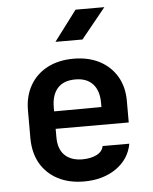

<svg xmlns="http://www.w3.org/2000/svg" viewBox="-55 -831 709 888"><g transform="rotate(-5 299.5 -387.5)"><path d="M223.6 -645 329.1 -785.2H462.9L349.1 -645ZM299.8 9.8Q230.5 9.8 178.7 -17.1Q127 -43.9 98.1 -93.3Q69.8 -142.6 69.3 -210V-339.8Q69.3 -406.7 98.1 -456.5Q126.5 -505.9 178.7 -533.2Q230.5 -560.1 299.8 -560.1Q368.7 -560.1 420.4 -533.2Q471.7 -506.3 500.5 -457.5Q528.8 -409.2 528.8 -344.2V-244.1H189.5V-206.1Q189.5 -149.9 218.8 -121.6Q247.6 -93.3 299.8 -92.8Q338.9 -92.8 366.7 -106.4Q394 -120.1 398.9 -146H522.9Q509.8 -75.2 449.2 -32.7Q387.7 9.8 299.8 9.8ZM189.5 -344.2V-325.2L409.2 -326.2V-345.2Q409.2 -402.3 380.9 -433.1Q353 -463.9 299.8 -463.9Q245.1 -463.9 217.3 -432.6Q189.5 -401.4 189.5 -344.2Z"/></g></svg>

Font: UDEV Gothic 35
Style: Bold
Weight: 700
Version: v2.1.0; ttfautohint (v1.8.4.7-5d5b-dirty) -l 6 -r 45 -G 200 